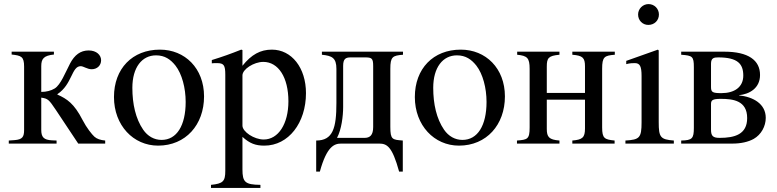

<svg xmlns="http://www.w3.org/2000/svg" viewBox="-20 -703 3805 940"><path d="M495 0V-15C472 -17 454 -23 442 -34C430 -45 404 -77 384 -116C343 -196 308 -219 261 -240V-242C334 -290 330 -379 375 -379C389 -379 407 -364 429 -364C455 -364 475 -382 475 -408C475 -433 453 -456 414 -456C374 -456 345 -434 323 -392C300 -348 277 -288 248 -270C230 -259 207 -253 182 -253V-379C182 -415 194 -431 244 -436V-450H37V-436C84 -431 98 -426 98 -377V-67C98 -33 90 -20 51 -17L23 -15V0H257V-15L234 -16C194 -18 182 -32 182 -67V-225C215 -220 219 -216 254 -164L363 0Z M889 -204C889 -88 845 -18 771 -18C735 -18 703 -36 681 -68C644 -122 628 -194 628 -273C628 -373 675 -432 744 -432C787 -432 815 -412 839 -382C871 -341 889 -272 889 -204ZM979 -231C979 -369 885 -460 763 -460C628 -460 538 -367 538 -228C538 -89 633 10 754 10C889 10 979 -92 979 -231Z M1167 -334C1167 -364 1223 -400 1269 -400C1343 -400 1392 -324 1392 -207C1392 -97 1343 -20 1271 -20C1224 -20 1167 -58 1167 -88ZM1167 -458 1161 -460C1108 -439 1072 -426 1017 -409V-393C1026 -394 1033 -394 1042 -394C1076 -394 1083 -384 1083 -337V133C1083 185 1072 196 1013 202V217H1255V202C1180 201 1167 189 1167 126V-33C1203 0 1232 10 1274 10C1393 10 1478 -102 1478 -247C1478 -371 1408 -460 1311 -460C1255 -460 1211 -436 1167 -381Z M1807 -81C1807 -41 1791 -28 1765 -28H1630C1652 -69 1660 -135 1660 -179V-380C1660 -415 1672 -422 1697 -422H1767C1801 -422 1807 -417 1807 -379ZM1953 -450H1556V-435C1605 -430 1627 -420 1627 -366V-199C1627 -76 1610 -15 1528 -15V137H1546C1580 13 1617 0 1650 0H1836C1874 0 1900 13 1934 137H1952V-15C1901 -19 1891 -19 1891 -82V-366C1891 -425 1902 -431 1953 -435Z M2362 -204C2362 -88 2318 -18 2244 -18C2208 -18 2176 -36 2154 -68C2117 -122 2101 -194 2101 -273C2101 -373 2148 -432 2217 -432C2260 -432 2288 -412 2312 -382C2344 -341 2362 -272 2362 -204ZM2452 -231C2452 -369 2358 -460 2236 -460C2101 -460 2011 -367 2011 -228C2011 -89 2106 10 2227 10C2362 10 2452 -92 2452 -231Z M2990 -450H2782V-435C2833 -431 2844 -420 2844 -378V-248H2657V-377C2657 -419 2665 -430 2719 -435V-450H2512V-435C2561 -430 2573 -420 2573 -366V-79C2573 -21 2562 -19 2511 -15V0H2719V-15C2668 -19 2657 -32 2657 -72V-215H2844V-74C2844 -30 2832 -19 2782 -15V0H2989V-15C2940 -20 2928 -25 2928 -79V-366C2928 -425 2939 -431 2990 -435Z M3279 0V-15C3213 -20 3205 -31 3205 -105V-456L3201 -460L3046 -405V-389C3064 -394 3079 -394 3088 -394C3113 -394 3121 -378 3121 -331V-104C3121 -28 3111 -19 3042 -15V0ZM3206 -632C3206 -660 3184 -683 3155 -683C3127 -683 3104 -660 3104 -632C3104 -603 3126 -581 3154 -581C3184 -581 3206 -603 3206 -632Z M3461 -193C3461 -212 3467 -219 3509 -219C3568 -219 3638 -211 3638 -125C3638 -45 3577 -28 3503 -28C3471 -28 3461 -37 3461 -68ZM3461 -391C3461 -419 3475 -422 3496 -422C3592 -422 3619 -390 3619 -333C3619 -276 3575 -247 3512 -247C3467 -247 3461 -252 3461 -278ZM3598 -237C3649 -242 3701 -271 3701 -336C3701 -408 3644 -450 3526 -450H3315V-435C3370 -431 3377 -427 3377 -374V-77C3377 -25 3369 -16 3315 -15V0H3566C3607 0 3643 -8 3670 -23C3707 -44 3729 -85 3729 -126C3729 -195 3667 -229 3598 -236Z"/></svg>

Font: XITS
Style: Regular
Weight: 400
Designer: MicroPress Inc., with final additions and corrections provided by Coen Hoffman, Elsevier (retired)
Version: Version 1.302